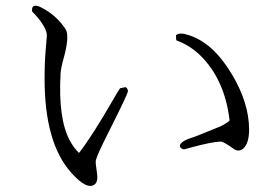

<svg xmlns="http://www.w3.org/2000/svg" viewBox="-20 -683 960 659"><path d="M611 -170Q597 -174 597 -184Q603 -200 643 -212Q652 -215 657 -217L736 -249Q755 -258 768 -269Q753 -401 677 -483Q637 -526 586 -544Q584 -547 584 -562Q596 -573 626 -563Q711 -537 776 -428Q835 -329 835 -238Q835 -193 816 -174Q798 -158 778 -175Q750 -195 739 -197Q709 -197 629 -175Q619 -172 611 -170ZM90 -644Q87 -677 128 -654Q170 -631 198 -593Q205 -584 208 -577Q217 -551 199 -485Q189 -449 188 -432Q179 -275 220 -200Q233 -176 251 -158Q292 -209 369 -342Q382 -365 392 -380L411 -384Q419 -379 419 -370Q419 -361 352 -228Q314 -153 309 -133Q307 -126 313 -88Q319 -49 293 -45Q267 -42 223 -92Q133 -194 133 -413Q133 -469 137 -514L141 -563Q138 -595 90 -644Z"/></svg>

Font: cwTeXFangSong
Style: Medium
Weight: 500
Version: Version 1.17